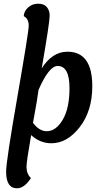

<svg xmlns="http://www.w3.org/2000/svg" viewBox="-20 -763 545 1036"><path d="M205 -394Q262 -484 344 -484Q478 -484 478 -298Q478 -165 410.5 -77.5Q343 10 257 10Q196 10 148 -34Q123 109 123 137Q123 175 147 198Q111 253 72 253Q13 253 13 163Q13 108 74 -242Q135 -592 135 -625Q135 -662 108 -676Q110 -703 132 -723Q154 -743 186 -743Q218 -743 233 -724.5Q248 -706 248 -679Q248 -642 205 -394ZM188 -278Q182 -229 158 -100Q192 -55 232 -55Q282 -55 318.5 -117Q355 -179 355 -287Q355 -407 291 -407Q244 -407 188 -278Z"/></svg>

Font: Overlock
Style: Bold Italic
Weight: 700
Designer: Dario Muhafara
Foundry: Dario Manuel Muhafara
Version: Version 1.002